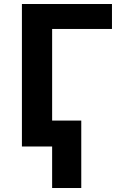

<svg xmlns="http://www.w3.org/2000/svg" viewBox="-20 -734 601 962"><path d="M89.8 -713.9V0H241.2V208H387.2V-129.9H241.2V-588.9H541V-713.9Z"/></svg>

Font: Noto Reveo Sans
Style: Bold
Weight: 700
Designer: Monotype Design team
Foundry: Monotype Imaging Inc.
Version: Version 1.04